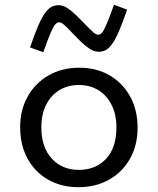

<svg xmlns="http://www.w3.org/2000/svg" viewBox="-20 -761 654 796"><path d="M305 15Q234.1 15 179.8 -16Q125.4 -46.9 94.5 -102.9Q63.6 -158.9 63.6 -233.9Q63.6 -305.5 95 -361.2Q126.4 -417 181.6 -448.6Q236.8 -480.3 309 -480.3Q380.2 -480.3 434.4 -448.6Q488.6 -417 519.5 -361Q550.4 -305 550.4 -231.4Q550.4 -158.4 519 -103Q487.6 -47.5 432.4 -16.3Q377.2 15 305 15ZM307 -56.7Q376.3 -56.7 419.5 -102.3Q462.6 -148 462.6 -232.5Q462.6 -285.8 443 -325.3Q423.5 -364.8 388.6 -386.7Q353.7 -408.6 307 -408.6Q260.9 -408.6 226 -387.3Q191.2 -366.1 171.3 -326.7Q151.4 -287.4 151.4 -232.8Q151.4 -151.3 194.2 -104Q237 -56.7 307 -56.7ZM287.3 -616.5Q254.9 -651.4 243.9 -659.9Q232.9 -668.5 224.5 -668.5Q217.4 -668.5 209.7 -660.6Q202 -652.7 190.7 -626.8Q179.4 -600.8 159.6 -544.4L104.6 -564.4Q124.2 -622.3 139.6 -657.1Q155.1 -691.9 168.7 -709.6Q182.2 -727.3 195.2 -733.3Q208.1 -739.4 222.4 -739.4Q234.4 -739.4 246.9 -734.2Q259.4 -729 277.8 -713.9Q296.2 -698.8 324.2 -669.2Q356.9 -635.3 367.8 -626.2Q378.7 -617.1 387.1 -617.1Q395.1 -617.1 402.5 -625Q409.9 -632.9 421.3 -659.4Q432.7 -685.9 452.6 -741.2L507 -721.2Q487.3 -663.6 471.9 -628.7Q456.5 -593.7 442.9 -576Q429.3 -558.3 416.4 -552.3Q403.5 -546.3 389.1 -546.3Q378.1 -546.3 365.3 -551.5Q352.5 -556.6 333.9 -571.7Q315.4 -586.9 287.3 -616.5Z"/></svg>

Font: Intel One Mono Light
Style: Regular
Weight: 300
Monospace: yes
Designer: Fred Shallcrass
Foundry: Frere-Jones Type LLC
Version: Version 1.004